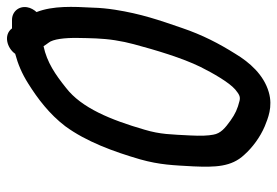

<svg xmlns="http://www.w3.org/2000/svg" viewBox="-144 -584 808 560"><g transform="rotate(-90 260.0 -304.0)"><path d="M405.3 -581C407.7 -577.6 411.6 -570.8 415.4 -566.3C425.9 -553.8 430 -518.9 429.3 -480.5C428.7 -446.4 428.5 -410.4 422.6 -372.5C419.5 -353 415.7 -334.7 411.1 -317.8C393.9 -253.8 371.3 -177.3 344.7 -123C326.2 -86 299.9 -40.2 279.1 -22C264.5 -10.2 258.2 -6.5 246.1 -9.3C222.3 -15.2 207.7 -21.9 188.6 -35.5C166.5 -51.3 150.7 -64.3 147.2 -86C144.3 -100.3 143.3 -122.3 144.9 -152.6C148 -209.2 147.8 -239.8 161.8 -286.6C190.3 -384.7 225.1 -470.3 283.7 -515.4C322.6 -546.6 358.3 -571.1 405.3 -581ZM518.9 -629C522.8 -653.6 505.7 -673 481.8 -673H457.2C438.2 -698.6 399.4 -687.4 383.1 -663.7C353.2 -655.7 325.7 -644.3 296 -625.5C252.5 -598.3 207 -563.8 171.9 -517.7C126.9 -456.4 97.7 -376.6 75.2 -299.2C59 -241.5 58 -201.8 54.7 -143.3C52 -80.3 53.1 -33.2 88.3 4.3C109.8 28.4 139.6 50.6 171.9 64.3C193.9 72.9 227.9 88.5 271.3 75.9C322 61.2 358.2 19.9 383.1 -21.6C412.8 -68.9 438 -117.1 458.5 -177.5C481.4 -244.1 499.6 -296.4 511.6 -372.5C515.1 -395.3 517.1 -415.5 517.7 -438C520.7 -494.3 523.7 -553 504.8 -601.4C510.9 -608.1 517.2 -618 518.9 -629Z"/></g></svg>

Font: Just Breathe
Style: BdObl3
Weight: 400
Foundry: Cannot Into Space Fonts
Version: Version 0.72